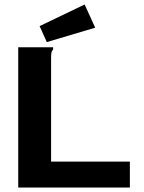

<svg xmlns="http://www.w3.org/2000/svg" viewBox="-20 -833 640 853"><path d="M61 -623H216V-613Q210 -607 208.5 -599.5Q207 -592 207 -576V-115H557V0H61ZM188 -646 156 -717 356 -813 403 -710Z"/></svg>

Font: Inconsolata Expanded Black
Style: Regular
Weight: 900
Width: 7
Monospace: yes
Designer: Raph Levien, Cyreal, Brenton Simpson
Foundry: Raph Levien, Cyreal, Google
Version: Version 3.001; ttfautohint (v1.8.2.53-6de2)